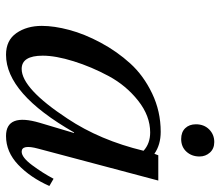

<svg xmlns="http://www.w3.org/2000/svg" viewBox="-67 -653 732 638"><g transform="rotate(90 299.0 -334.0)"><path d="M393 -619Q393 -646 410 -663Q427 -680 452 -680Q474 -680 487 -665.5Q500 -651 500 -631Q500 -605 484 -587.5Q468 -570 442 -570Q419 -570 406 -583.5Q393 -597 393 -619ZM66 -107Q66 -148 79.5 -198.5Q93 -249 122 -303Q151 -357 191 -401Q231 -445 290.5 -473.5Q350 -502 418 -502Q461 -502 491 -481L496 -494H580L474 -95Q459 -40 484 -40Q503 -40 529 -75Q555 -110 574 -146L598 -132Q570 -69 527.5 -28.5Q485 12 432 12Q355 12 388 -100L422 -214H420Q291 12 162 12Q114 12 90 -22.5Q66 -57 66 -107ZM165 -110Q165 -40 209 -40Q274 -40 374 -192Q446 -300 481 -445Q457 -467 420 -467Q365 -467 314.5 -427Q264 -387 233 -329.5Q202 -272 183.5 -212.5Q165 -153 165 -110Z"/></g></svg>

Font: Heuristica
Style: Italic
Weight: 400
Italic angle: -13°
Version: Version 1.0.2